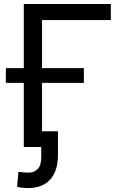

<svg xmlns="http://www.w3.org/2000/svg" viewBox="-20 -748 632 977"><path d="M543.9 -727.5V-646H193.8V0H101.1V-727.5ZM9.8 -326.2V-401.4H406.7V-326.2ZM122.1 209Q90.3 209 66.9 202.1L73.7 126.5Q101.1 130.4 124.5 130.4Q154.3 130.4 172.1 111.8Q189.9 93.3 189.9 50.8V0H152.3V-80.1H274.9V40Q274.9 121.6 235.6 165.3Q196.3 209 122.1 209Z"/></svg>

Font: Inter
Style: Regular
Weight: 400
Designer: Rasmus Andersson
Foundry: rsms
Version: Version 4.001;git-9221beed3